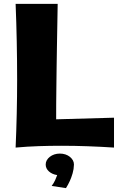

<svg xmlns="http://www.w3.org/2000/svg" viewBox="-20 -740 613 985"><path d="M564.9 17.1Q498 12.7 430.2 10.3Q362.3 7.8 293.9 7.8Q235.8 7.8 177.7 9.8Q119.6 11.7 60.1 17.1Q64 -70.8 65.9 -157.5Q67.9 -244.1 67.9 -332Q67.9 -430.2 65.9 -527.6Q64 -625 60.1 -720.2H275.9Q273.9 -604.5 272 -495.1Q271 -448.2 270.5 -398.4Q270 -348.6 269.3 -300.3Q268.6 -252 268.3 -207.8Q268.1 -163.6 268.1 -127.9L564.9 -136.2ZM359.4 104Q358.9 127.4 352.5 149.2Q346.2 170.9 338.4 188Q329.6 207.5 318.4 225.1L245.1 213.9Q256.3 198.7 262.9 184.3Q269.5 169.9 273.4 158.2Q247.6 154.3 231 139.4Q214.4 124.5 214.4 104Q214.4 92.3 220 82.3Q225.6 72.3 235.6 64.5Q245.6 56.6 258.8 52.2Q272 47.9 287.1 47.9Q302.2 47.9 315.4 52.2Q328.6 56.6 338.4 64.5Q348.1 72.3 353.8 82.3Q359.4 92.3 359.4 104Z"/></svg>

Font: Galindo
Style: Regular
Weight: 400
Version: Version 1.000